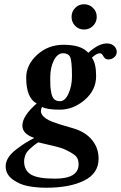

<svg xmlns="http://www.w3.org/2000/svg" viewBox="-20 -651 573 909"><path d="M161.1 22.9Q159.2 23.9 151.1 29.5Q143.1 35.2 139.6 38.1Q136.2 41 129.2 47.1Q122.1 53.2 117.9 57.1Q113.8 61 108.4 68.1Q103 75.2 100.6 81.5Q98.1 87.9 96.2 95.9Q94.2 104 94.2 112.8Q94.2 155.8 126.7 175.3Q159.2 194.8 240.2 194.8Q352.1 194.8 352.1 127Q352.1 101.1 338.6 87.6Q325.2 74.2 282.2 54.2Q264.2 45.9 161.1 22.9ZM435.1 -291Q435.1 -224.1 381.1 -178Q327.1 -131.8 263.2 -131.8Q200.2 -131.8 179.2 -145Q156.7 -103 227.1 -74.7Q250 -65.4 325.2 -43.9Q384.3 -26.9 415.5 11.5Q446.8 49.8 446.8 100.1Q446.8 169.9 378.4 203.9Q310.1 237.8 199.2 237.8Q153.3 237.8 112.5 230Q71.8 222.2 39.3 198Q6.8 173.8 6.8 136.2Q6.8 115.2 19.5 95.2Q32.2 75.2 56.6 56.6Q81.1 38.1 97.4 27.6Q113.8 17.1 142.1 2Q85.9 -17.1 85.9 -56.2Q85.9 -102.1 153.8 -161.1Q104 -187 104 -283.2Q104 -344.2 156 -391.6Q208 -439 279.8 -439Q365.7 -439 397.9 -400.9Q446.8 -445.3 485.4 -445.3Q507.8 -445.3 520.3 -433.1Q532.7 -420.9 532.7 -404.8Q532.7 -390.1 520.8 -379.9Q508.8 -369.6 494.1 -369.6Q490.7 -369.6 487.5 -370.1Q484.4 -370.6 481.9 -372.1Q479.5 -373.5 477.8 -374.5Q476.1 -375.5 474.1 -377.9Q472.2 -380.4 471.4 -381.6Q470.7 -382.8 469 -385.5Q467.3 -388.2 466.8 -389.2Q460.9 -398.9 452.1 -398.9Q438 -398.9 415 -377.9Q435.1 -351.1 435.1 -291ZM320.8 -291Q320.8 -366.2 311 -383.3Q301.8 -398.9 278.8 -398.9Q252 -398.9 234.9 -365Q217.8 -331.1 217.8 -282.2Q217.8 -256.3 218.5 -243.7Q219.2 -231 223.1 -210.4Q227.1 -189.9 237.1 -180.9Q247.1 -171.9 264.2 -171.9Q288.1 -171.9 304.4 -208Q320.8 -244.1 320.8 -291ZM335.9 -528.6Q318.8 -545.9 318.8 -571Q318.8 -596.2 335.9 -613.5Q353 -630.9 377.9 -630.9Q402.8 -630.9 420.4 -613.5Q438 -596.2 438 -571Q438 -545.9 420.4 -528.6Q402.8 -511.2 377.9 -511.2Q353 -511.2 335.9 -528.6Z"/></svg>

Font: Linux Libertine O
Style: Semibold Italic
Weight: 600
Italic angle: -11.5°
Designer: Philipp H. Poll
Foundry: Philipp H. Poll
Version: Version 5.1.2